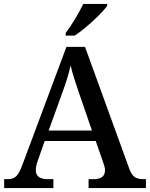

<svg xmlns="http://www.w3.org/2000/svg" viewBox="-20 -951 758 971"><path d="M312 -784V-771H358C414 -807 497 -886 522 -921V-931H401C380 -886 341 -822 312 -784ZM1 0H250V-45H222C181 -45 161 -60 161 -91C161 -104 165 -122 171 -138L206 -238H464L502 -129C507 -115 511 -103 511 -90C511 -59 491 -45 454 -45H428V0H718V-45H706C667 -45 648 -57 633 -100L410 -714H316L95 -122C72 -59 56 -45 18 -45H1ZM226 -291 293 -476C314 -534 327 -573 337 -620C348 -573 365 -524 384 -468L445 -291Z"/></svg>

Font: Noto Serif Ethiopic Medium
Style: Regular
Weight: 500
Designer: Monotype Design Team
Foundry: Monotype Imaging Inc.
Version: Version 2.102